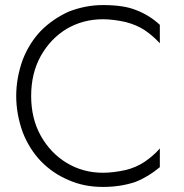

<svg xmlns="http://www.w3.org/2000/svg" viewBox="-20 -729 725 758"><path d="M103 -350Q103 -440 141 -508Q179 -576 243 -615Q308 -653 386 -653Q427 -653 476 -642Q519 -631 551 -610Q585 -587 611 -558V-631Q569 -670 515 -690Q468 -709 386 -709Q318 -709 251 -683Q188 -654 142 -608Q96 -560 70 -494Q44 -422 44 -350Q44 -278 70 -206Q96 -140 142 -92Q189 -44 251 -18Q312 9 386 9Q457 9 515 -11Q564 -30 611 -69V-143Q587 -115 552 -91Q518 -68 477 -58Q428 -47 386 -47Q308 -47 243 -86Q179 -125 141 -193Q103 -261 103 -350Z"/></svg>

Font: NM-font
Style: Light
Weight: 500
Designer: ""
Foundry: ""
Version: ""